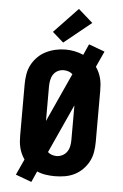

<svg xmlns="http://www.w3.org/2000/svg" viewBox="-66 -1039 732 1139"><g transform="rotate(5 300.0 -469.5)"><path d="M165 54 70 19 113 -75Q102 -91 94.5 -107.5Q87 -124 82.5 -142Q78 -160 76.5 -178.5Q75 -197 75 -215V-520Q75 -550 80 -580Q85 -610 99 -636.5Q113 -663 134.5 -684.5Q156 -706 183.5 -719.5Q211 -733 240.5 -739.5Q270 -746 300 -746Q327 -746 354 -740.5Q381 -735 406 -724L435 -789L530 -754L487 -660Q498 -644 505.5 -627.5Q513 -611 517.5 -593Q522 -575 523.5 -556.5Q525 -538 525 -520V-215Q525 -185 520 -155Q515 -125 501 -98.5Q487 -72 465.5 -50.5Q444 -29 417 -15.5Q390 -2 360 3Q330 8 300 8Q273 8 246 4Q219 0 194 -11ZM220 -314 352 -604Q341 -614 327 -618.5Q313 -623 299 -623Q280 -623 263.5 -614.5Q247 -606 237 -590.5Q227 -575 223.5 -556.5Q220 -538 220 -520ZM300 -112Q318 -112 335 -120.5Q352 -129 362.5 -144.5Q373 -160 376.5 -178.5Q380 -197 380 -215V-421L248 -131Q259 -121 272.5 -116.5Q286 -112 300 -112ZM281 -786 215 -844 357 -993 443 -917Z"/></g></svg>

Font: Iosevka Curly Slab HvEx
Style: Regular
Weight: 900
Width: 7
Monospace: yes
Designer: Belleve Invis
Foundry: Belleve Invis
Version: Version 11.1.0; ttfautohint (v1.8.3)